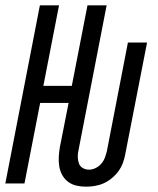

<svg xmlns="http://www.w3.org/2000/svg" viewBox="-23 -690 593 722"><path d="M300 12Q282 12 264.5 8Q247 4 233.5 -6Q220 -16 211.5 -31Q203 -46 200 -63.5Q197 -81 198 -99.5Q199 -118 202 -136L235 -303H128L69 0H-3L127 -670H199L140 -367H247L306 -670H378L272 -124Q269 -111 269.5 -98.5Q270 -86 274 -75Q278 -64 288.5 -58Q299 -52 312 -52Q324 -52 336.5 -58Q349 -64 358 -74.5Q367 -85 371.5 -97.5Q376 -110 379 -122L458 -530H530L448 -110Q445 -93 439 -77Q433 -61 422.5 -46.5Q412 -32 397.5 -20Q383 -8 367.5 -1Q352 6 334.5 9Q317 12 300 12Z"/></svg>

Font: Lode Term
Style: Italic
Weight: 400
Italic angle: -11°
Monospace: yes
Designer: Belleve Invis
Foundry: Belleve Invis
Version: Version 29.2.0